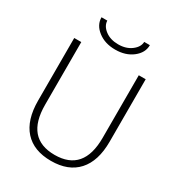

<svg xmlns="http://www.w3.org/2000/svg" viewBox="-217 -1061 1106 1203"><g transform="rotate(30 336.5 -459.0)"><path d="M470 -928H511Q511 -873 461 -834Q411 -795 336 -795Q261 -795 211 -834Q161 -873 161 -928H203Q204 -890 241.5 -861.5Q279 -833 336 -833Q393 -833 431 -862Q469 -891 470 -928ZM545 -730H595V-278Q595 -138 528 -64Q461 10 336 10Q211 10 144.5 -63.5Q78 -137 78 -278V-730H129V-277Q129 -34 337 -34Q545 -34 545 -277Z"/></g></svg>

Font: Mplus 1p Light
Style: Regular
Weight: 300
Version: Version 1.061